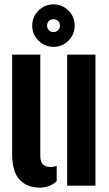

<svg xmlns="http://www.w3.org/2000/svg" viewBox="-20 -850 501 879"><path d="M35.5 -147.5V-600H164.5V-136.5Q164.5 -110 176.2 -97.8Q188 -85.5 212 -85.5Q225 -85.5 239.5 -90.5V-21Q209 9 162 9Q104 9 69.8 -27.2Q35.5 -63.5 35.5 -147.5ZM287.5 0V-600H417V0ZM225 -635.5Q185 -635.5 156.2 -664Q127.5 -692.5 127.5 -732.5Q127.5 -773 156.2 -801.5Q185 -830 225 -830Q265 -830 293.5 -801.5Q322 -773 322 -732.5Q322 -692.5 293.5 -664Q265 -635.5 225 -635.5ZM225 -703Q237.5 -703 246 -711.8Q254.5 -720.5 254.5 -732.5Q254.5 -745.5 246 -753.8Q237.5 -762 225 -762Q212.5 -762 204 -753.8Q195.5 -745.5 195.5 -732.5Q195.5 -720.5 204 -711.8Q212.5 -703 225 -703Z"/></svg>

Font: Big Shoulders Stencil Display Thin ExtraBold
Style: Regular
Weight: 800
Version: Version 2.001